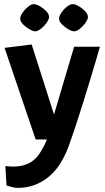

<svg xmlns="http://www.w3.org/2000/svg" viewBox="-20 -677 508 932"><path d="M11.5 223.4 6.1 129Q15.5 130 25.6 130.8Q35.8 131.6 46.2 131.6Q91.8 131.6 126.5 112Q161.2 92.4 185.8 45.3Q192 35.1 197.5 23.8Q203 12.5 207.7 0H153.1L2.1 -444.7L133.8 -461.1L242.2 -121L339.7 -450H464.9Q459.5 -430 447.5 -389.6Q435.6 -349.1 419.6 -296.1Q403.6 -243.1 385.5 -185Q367.3 -126.8 348.7 -70.4Q330.2 -13.9 313 32.9Q275.8 135.3 211.4 185.2Q147 235.1 66.1 235.1Q51.2 235.1 35.8 230.3Q20.5 225.5 11.5 223.4ZM78 -585.9Q78 -598.7 89.5 -615.5Q101.1 -632.2 116.5 -644.6Q131.9 -657 143.9 -657Q155.8 -657 173.1 -647.2Q190.3 -637.3 204.2 -623.1Q218 -608.9 218 -594.9Q218 -585.2 210.8 -573.4Q203.6 -561.6 193.1 -550.5Q182.6 -539.4 171.5 -532.2Q160.4 -525 152.1 -525Q140.2 -525 122.7 -535Q105.2 -545.1 91.6 -559.1Q78 -573 78 -585.9ZM266.7 -585.9Q266.7 -598.7 278 -615.5Q289.3 -632.2 305 -644.6Q320.7 -657 332.6 -657Q344.5 -657 361.8 -647.2Q379 -637.3 392.9 -623.1Q406.8 -608.9 406.8 -594.9Q406.8 -585.2 399.6 -573.4Q392.4 -561.6 382.1 -550.5Q371.8 -539.4 360.4 -532.2Q349.1 -525 340.9 -525Q328.9 -525 311.4 -535Q293.9 -545.1 280.3 -559.1Q266.7 -573 266.7 -585.9Z"/></svg>

Font: Ancizar Sans Thin
Style: Regular
Weight: 100
Designer: Cesar Puertas, Viviana Monsalve, Julian Moncada, Julian Prieto, Jose Castro, Mariel Hernandez, Felipe Aragon, Sara Alarc
Version: Version 8.100